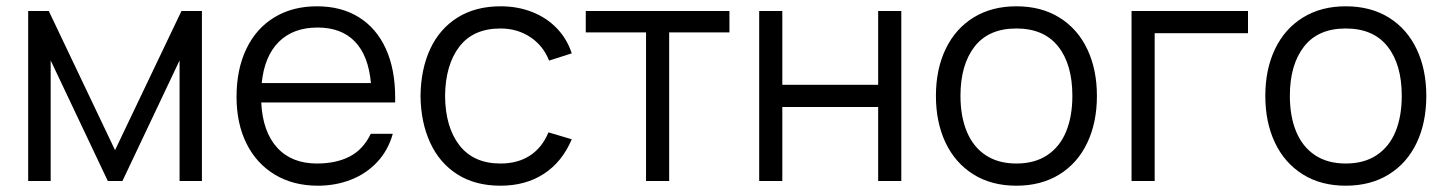

<svg xmlns="http://www.w3.org/2000/svg" viewBox="-20 -575 4592 610"><path d="M141 0H69.5V-540H135L345.5 -98L556.5 -540H621.5V0H550.5V-383L369 0H322.5L141 -383Z M810 -249.5Q814.5 -156.5 860.5 -106Q906.5 -55.5 987 -55.5Q1048 -55.5 1091 -77.8Q1134 -100 1158 -150H1228Q1213 -97 1178.2 -60Q1143.5 -23 1094.8 -4Q1046 15 990 15Q912 15 853.5 -20Q795 -55 763.2 -118.8Q731.5 -182.5 731.5 -267.5Q731.5 -355 762.8 -420Q794 -485 851.8 -520Q909.5 -555 987 -555Q1064.5 -555 1120.2 -520.2Q1176 -485.5 1205.8 -420.2Q1235.5 -355 1235.5 -265V-249.5ZM811.5 -311H1158.5Q1150.5 -398.5 1107.5 -443Q1064.5 -487.5 989 -487.5Q911.5 -487.5 865.8 -442Q820 -396.5 811.5 -311Z M1316 -270Q1317 -355.5 1347 -419.8Q1377 -484 1434 -519.5Q1491 -555 1570.5 -555Q1624.5 -555 1670.5 -537Q1716.5 -519 1749 -485.2Q1781.5 -451.5 1796.5 -405.5L1724.5 -382.5Q1705.5 -430.5 1664.2 -457.5Q1623 -484.5 1570 -484.5Q1483.5 -484.5 1439.2 -426.5Q1395 -368.5 1394 -270Q1395 -170.5 1440 -113Q1485 -55.5 1570 -55.5Q1625 -55.5 1663.8 -80.8Q1702.5 -106 1722.5 -154.5L1796.5 -132.5Q1766 -60.5 1708 -22.8Q1650 15 1570 15Q1490 15 1433.2 -21Q1376.5 -57 1346.8 -121.5Q1317 -186 1316 -270Z M2106 0H2032.5V-472H1841V-540H2297.5V-472H2106Z M2465.5 0H2392V-540H2465.5V-305.5H2770V-540H2843.5V0H2770V-235H2465.5Z M2953.5 -270.5Q2953.5 -355 2984.5 -419.5Q3015.5 -484 3073.2 -519.5Q3131 -555 3209 -555Q3288.5 -555 3346.2 -519Q3404 -483 3434.5 -418.5Q3465 -354 3465 -270.5Q3465 -185.5 3434.2 -121Q3403.5 -56.5 3345.8 -20.8Q3288 15 3209 15Q3130 15 3072.2 -21.2Q3014.5 -57.5 2984 -122Q2953.5 -186.5 2953.5 -270.5ZM3387 -270.5Q3387 -370.5 3341.8 -427.5Q3296.5 -484.5 3209 -484.5Q3121 -484.5 3076.2 -426.8Q3031.5 -369 3031.5 -270.5Q3031.5 -205 3051.8 -156.5Q3072 -108 3111.8 -81.8Q3151.5 -55.5 3209 -55.5Q3267.5 -55.5 3307.5 -82.2Q3347.5 -109 3367.2 -157.2Q3387 -205.5 3387 -270.5Z M3648.5 0H3575V-540H3945V-469.5H3648.5Z M4000 -270.5Q4000 -355 4031 -419.5Q4062 -484 4119.8 -519.5Q4177.5 -555 4255.5 -555Q4335 -555 4392.8 -519Q4450.5 -483 4481 -418.5Q4511.5 -354 4511.5 -270.5Q4511.5 -185.5 4480.8 -121Q4450 -56.5 4392.2 -20.8Q4334.5 15 4255.5 15Q4176.5 15 4118.8 -21.2Q4061 -57.5 4030.5 -122Q4000 -186.5 4000 -270.5ZM4433.5 -270.5Q4433.5 -370.5 4388.2 -427.5Q4343 -484.5 4255.5 -484.5Q4167.5 -484.5 4122.8 -426.8Q4078 -369 4078 -270.5Q4078 -205 4098.2 -156.5Q4118.5 -108 4158.2 -81.8Q4198 -55.5 4255.5 -55.5Q4314 -55.5 4354 -82.2Q4394 -109 4413.8 -157.2Q4433.5 -205.5 4433.5 -270.5Z"/></svg>

Font: CCSD_manrope
Style: Regular
Weight: 400
Designer: Mikhail Sharanda
Foundry: Mikhail Sharanda
Version: Version 4.503